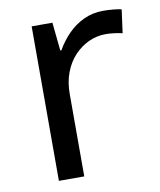

<svg xmlns="http://www.w3.org/2000/svg" viewBox="-67 -601 548 656"><g transform="rotate(-10 206.5 -273.0)"><path d="M335 -546Q350 -546 367.5 -544.5Q385 -543 398 -540L387 -459Q374 -462 358.5 -464Q343 -466 329 -466Q298 -466 270 -453Q242 -440 220 -416.5Q198 -393 185.5 -360Q173 -327 173 -286V0H85V-536H157L167 -438H171Q188 -468 212 -492.5Q236 -517 267 -531.5Q298 -546 335 -546Z"/></g></svg>

Font: ubangla05
Style: Book
Weight: 400
Designer: Jelle Bosma - Monotype Design Team
Foundry: Monotype Imaging Inc.
Version: Version 2.003